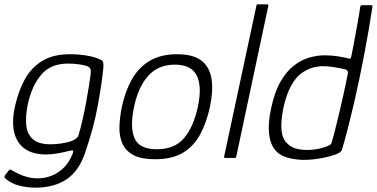

<svg xmlns="http://www.w3.org/2000/svg" viewBox="-27 -728 1737 885"><path d="M43 -242Q58 -308 87 -361.5Q116 -415 166.5 -446.5Q217 -478 296 -478Q335 -478 372 -472Q409 -466 434 -454Q446 -450 448.5 -440.5Q451 -431 449 -411Q442 -341 423.5 -240Q405 -139 366 -26Q338 59 280.5 98Q223 137 136 137Q101 137 63 128Q25 119 -2 95Q-6 90 -6.5 87.5Q-7 85 -5 82Q-3 78 0.5 74Q4 70 7.5 65.5Q11 61 13 58Q17 54 20 53.5Q23 53 26 56Q41 65 60 74Q79 83 101 88.5Q123 94 147 94Q179 94 209.5 82.5Q240 71 266 46Q292 21 308 -20Q308 -22 309 -23.5Q310 -25 310 -27Q312 -34 307.5 -34.5Q303 -35 294 -33Q271 -27 242 -21.5Q213 -16 186 -16Q122 -16 85 -44Q48 -72 37.5 -122.5Q27 -173 43 -242ZM101 -247Q90 -193 94 -151.5Q98 -110 124.5 -86.5Q151 -63 205 -63Q229 -63 254 -66.5Q279 -70 300 -77Q313 -81 323 -89Q333 -97 335 -105Q344 -135 353 -174Q362 -213 369.5 -253.5Q377 -294 382.5 -329Q388 -364 391 -388Q392 -396 391 -405.5Q390 -415 379 -421Q367 -427 341 -431Q315 -435 287 -435Q206 -435 162.5 -383Q119 -331 101 -247Z M687 6Q626 6 590.5 -12Q555 -30 539 -62.5Q523 -95 523.5 -139Q524 -183 535 -237Q550 -307 580.5 -361.5Q611 -416 662 -447Q713 -478 789 -478Q866 -478 903.5 -447Q941 -416 948.5 -361.5Q956 -307 941 -237Q926 -166 897 -111Q868 -56 818 -25Q768 6 687 6ZM696 -40Q778 -40 821.5 -91.5Q865 -143 885 -236Q905 -329 880 -379.5Q855 -430 779 -430Q703 -430 657 -379.5Q611 -329 591 -236Q571 -142 593 -91Q615 -40 696 -40Z M1006 -6 1155 -702Q1155 -708 1161 -708H1204Q1211 -708 1210 -702L1062 -6Q1061 0 1054 0H1011Q1005 0 1006 -6Z M1223 -230Q1239 -306 1267 -353.5Q1295 -401 1329.5 -427Q1364 -453 1400 -463Q1436 -473 1469 -473Q1499 -473 1526 -469Q1553 -465 1570 -461Q1582 -457 1586 -457.5Q1590 -458 1592 -467Q1596 -485 1601 -511.5Q1606 -538 1611.5 -568Q1617 -598 1622 -626Q1627 -654 1630 -673Q1633 -692 1633 -695Q1634 -701 1636.5 -702.5Q1639 -704 1642 -704H1684Q1687 -704 1688.5 -703Q1690 -702 1690 -698Q1682 -646 1672.5 -590.5Q1663 -535 1652 -477.5Q1641 -420 1629 -362.5Q1617 -305 1604 -249Q1591 -193 1577.5 -140.5Q1564 -88 1550 -40Q1548 -34 1543.5 -29Q1539 -24 1525 -18Q1497 -7 1455 1Q1413 9 1370 9Q1329 8 1294.5 -2.5Q1260 -13 1241 -37Q1218 -65 1213 -113.5Q1208 -162 1223 -230ZM1279 -230Q1266 -164 1271 -124.5Q1276 -85 1297 -67Q1315 -47 1348 -40.5Q1381 -34 1418 -38.5Q1455 -43 1484 -55Q1491 -58 1495.5 -61Q1500 -64 1501 -69Q1509 -95 1518 -131Q1527 -167 1536.5 -206.5Q1546 -246 1554 -282.5Q1562 -319 1568 -347Q1574 -375 1576 -387Q1578 -397 1574.5 -401.5Q1571 -406 1566 -408Q1541 -414 1512 -418.5Q1483 -423 1461 -423Q1440 -423 1414 -416Q1388 -409 1362 -390Q1336 -371 1314.5 -332Q1293 -293 1279 -230Z"/></svg>

Font: Glory Light
Style: Italic
Weight: 300
Italic angle: -12°
Version: Version 1.011